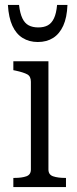

<svg xmlns="http://www.w3.org/2000/svg" viewBox="-20 -757 313 777"><path d="M133 -587Q169 -587 195 -603.5Q221 -620 236 -653Q251 -686 253 -737H211Q208 -703 198.5 -683Q189 -663 173.5 -654.5Q158 -646 135 -646Q112 -646 96 -654.5Q80 -663 70.5 -683Q61 -703 57 -737H12Q15 -686 30 -653Q45 -620 71.5 -603.5Q98 -587 133 -587ZM176 -509V-71Q176 -50 195 -43.5Q214 -37 243 -37H247V0H34V-37H39Q68 -37 86.5 -43.5Q105 -50 105 -71V-426Q105 -448 90.5 -456Q76 -464 44 -471L34 -473V-509Z"/></svg>

Font: Roboto Serif 28pt Condensed Light
Style: Regular
Weight: 300
Width: 3
Designer: Greg Gazdowicz
Foundry: Commercial Type
Version: Version 1.008